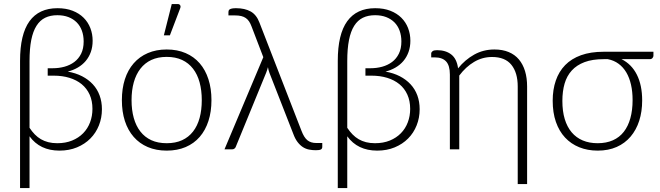

<svg xmlns="http://www.w3.org/2000/svg" viewBox="-20 -756 3342 972"><path d="M129.5 -109Q142 -90 156.2 -75.5Q170.5 -61 187.2 -51.2Q204 -41.5 224.5 -36.2Q245 -31 270 -31Q312 -31 345 -44.5Q378 -58 401 -81.5Q424 -105 436 -136.8Q448 -168.5 448 -205Q448 -245.5 433.8 -277Q419.5 -308.5 393.5 -329.8Q367.5 -351 331.5 -362Q295.5 -373 252 -373H221.5V-410.5H247Q278 -410.5 306.2 -418.2Q334.5 -426 356.2 -442.2Q378 -458.5 390.8 -484.2Q403.5 -510 403.5 -546Q403.5 -576 394.5 -600.8Q385.5 -625.5 368.2 -642.8Q351 -660 326.5 -669.5Q302 -679 270.5 -679Q235 -679 208.8 -666.2Q182.5 -653.5 164.8 -625.5Q147 -597.5 138.2 -553.5Q129.5 -509.5 129.5 -447ZM81.5 -448Q81.5 -582.5 129.2 -648.5Q177 -714.5 271 -714.5Q314.5 -714.5 347.8 -701.5Q381 -688.5 403.5 -666Q426 -643.5 437.5 -613.5Q449 -583.5 449 -550Q449 -518.5 439.8 -492.8Q430.5 -467 413.8 -447.2Q397 -427.5 373.8 -414Q350.5 -400.5 323 -393.5Q363.5 -386.5 395.5 -370Q427.5 -353.5 450 -329.2Q472.5 -305 484.2 -273Q496 -241 496 -203Q496 -159.5 480.8 -121.2Q465.5 -83 437.5 -54.8Q409.5 -26.5 369.8 -10Q330 6.5 281 6.5Q182 6.5 129.5 -66V196H81.5Z M824 -505.5Q877.5 -505.5 919.8 -487.2Q962 -469 991 -435.5Q1020 -402 1035.2 -354.8Q1050.5 -307.5 1050.5 -249Q1050.5 -190.5 1035.2 -143.5Q1020 -96.5 991 -63Q962 -29.5 919.8 -11.5Q877.5 6.5 824 6.5Q770.5 6.5 728.2 -11.5Q686 -29.5 656.8 -63Q627.5 -96.5 612.2 -143.5Q597 -190.5 597 -249Q597 -307.5 612.2 -354.8Q627.5 -402 656.8 -435.5Q686 -469 728.2 -487.2Q770.5 -505.5 824 -505.5ZM824 -31Q868.5 -31 901.8 -46.2Q935 -61.5 957.2 -90Q979.5 -118.5 990.5 -158.8Q1001.5 -199 1001.5 -249Q1001.5 -298.5 990.5 -339Q979.5 -379.5 957.2 -408.2Q935 -437 901.8 -452.5Q868.5 -468 824 -468Q779.5 -468 746.2 -452.5Q713 -437 690.8 -408.2Q668.5 -379.5 657.2 -339Q646 -298.5 646 -249Q646 -199 657.2 -158.8Q668.5 -118.5 690.8 -90Q713 -61.5 746.2 -46.2Q779.5 -31 824 -31ZM809.5 -577 849.5 -735.5H880Q888.5 -735.5 892.2 -729.2Q896 -723 892 -713.5L840 -577Z M1611.5 -32V-12.5Q1611.5 -3 1604.2 0.8Q1597 4.5 1578.5 4.5Q1561 4.5 1544.5 1.2Q1528 -2 1513.5 -11.2Q1499 -20.5 1486.5 -36.8Q1474 -53 1464.5 -79L1344.5 -386Q1338.5 -402 1336.5 -416Q1333.5 -403.5 1327.5 -388L1173.5 -12.5Q1172 -8 1167.2 -4Q1162.5 0 1155.5 0H1116.5L1313 -466.5L1253.5 -622Q1248 -637 1241 -647.5Q1234 -658 1224.2 -664.8Q1214.5 -671.5 1201 -674.8Q1187.5 -678 1168.5 -678H1136.5V-696Q1136.5 -699.5 1138 -703Q1139.5 -706.5 1143.5 -709Q1147.5 -711.5 1155.2 -713Q1163 -714.5 1175 -714.5Q1219 -714.5 1248.8 -698Q1278.5 -681.5 1293.5 -641.5L1506 -94.5Q1519 -60 1536.2 -46Q1553.5 -32 1581.5 -32Z M1738 -109Q1750.5 -90 1764.8 -75.5Q1779 -61 1795.8 -51.2Q1812.5 -41.5 1833 -36.2Q1853.5 -31 1878.5 -31Q1920.5 -31 1953.5 -44.5Q1986.5 -58 2009.5 -81.5Q2032.5 -105 2044.5 -136.8Q2056.5 -168.5 2056.5 -205Q2056.5 -245.5 2042.2 -277Q2028 -308.5 2002 -329.8Q1976 -351 1940 -362Q1904 -373 1860.5 -373H1830V-410.5H1855.5Q1886.5 -410.5 1914.8 -418.2Q1943 -426 1964.8 -442.2Q1986.5 -458.5 1999.2 -484.2Q2012 -510 2012 -546Q2012 -576 2003 -600.8Q1994 -625.5 1976.8 -642.8Q1959.5 -660 1935 -669.5Q1910.5 -679 1879 -679Q1843.5 -679 1817.2 -666.2Q1791 -653.5 1773.2 -625.5Q1755.5 -597.5 1746.8 -553.5Q1738 -509.5 1738 -447ZM1690 -448Q1690 -582.5 1737.8 -648.5Q1785.5 -714.5 1879.5 -714.5Q1923 -714.5 1956.2 -701.5Q1989.5 -688.5 2012 -666Q2034.5 -643.5 2046 -613.5Q2057.5 -583.5 2057.5 -550Q2057.5 -518.5 2048.2 -492.8Q2039 -467 2022.2 -447.2Q2005.5 -427.5 1982.2 -414Q1959 -400.5 1931.5 -393.5Q1972 -386.5 2004 -370Q2036 -353.5 2058.5 -329.2Q2081 -305 2092.8 -273Q2104.5 -241 2104.5 -203Q2104.5 -159.5 2089.2 -121.2Q2074 -83 2046 -54.8Q2018 -26.5 1978.2 -10Q1938.5 6.5 1889.5 6.5Q1790.5 6.5 1738 -66V196H1690Z M2163 -485Q2163 -491.5 2169.8 -496.8Q2176.5 -502 2192.5 -502Q2236.5 -502 2264.5 -480.2Q2292.5 -458.5 2299 -410Q2334 -453.5 2380.5 -479.5Q2427 -505.5 2483 -505.5Q2524 -505.5 2555.2 -492.5Q2586.5 -479.5 2607 -455Q2627.5 -430.5 2638 -396Q2648.5 -361.5 2648.5 -318V176H2601V-318Q2601 -388 2569 -427.8Q2537 -467.5 2471 -467.5Q2422 -467.5 2380 -442.5Q2338 -417.5 2305 -373.5V0H2257.5V-378.5Q2257.5 -424 2238.5 -444.8Q2219.5 -465.5 2180.5 -465.5H2163Z M3036 -456.5Q2979 -456.5 2939.2 -441.5Q2899.5 -426.5 2874.5 -399Q2849.5 -371.5 2838.2 -332.5Q2827 -293.5 2827 -245Q2827 -193 2839 -153.2Q2851 -113.5 2874 -86.2Q2897 -59 2930.2 -45Q2963.5 -31 3005.5 -31Q3049.5 -31 3082.8 -45.8Q3116 -60.5 3138 -88.8Q3160 -117 3171.2 -157.5Q3182.5 -198 3182.5 -249.5Q3182.5 -292 3174.5 -327.2Q3166.5 -362.5 3150.8 -389.2Q3135 -416 3111.5 -433.2Q3088 -450.5 3057 -456.5ZM3288 -494V-473.5Q3288 -468 3283.2 -462.2Q3278.5 -456.5 3269 -456.5H3126.5Q3177.5 -431 3204.2 -377.8Q3231 -324.5 3231 -247.5Q3231 -191 3216 -144.5Q3201 -98 3172.2 -64.2Q3143.5 -30.5 3101.8 -12Q3060 6.5 3006 6.5Q2954.5 6.5 2912.5 -10.5Q2870.5 -27.5 2840.5 -59.8Q2810.5 -92 2794.2 -139Q2778 -186 2778 -246Q2778 -302.5 2793.8 -348.2Q2809.5 -394 2841.2 -426.5Q2873 -459 2921.5 -476.5Q2970 -494 3036 -494Z"/></svg>

Font: Lato 2
Style: Regular
Weight: 300
Designer: Lukasz Dziedzic with Adam Twardoch and Botio Nikoltchev
Foundry: tyPoland Lukasz Dziedzic
Version: Version 2.015; 2015-08-06; http://www.latofonts.com/